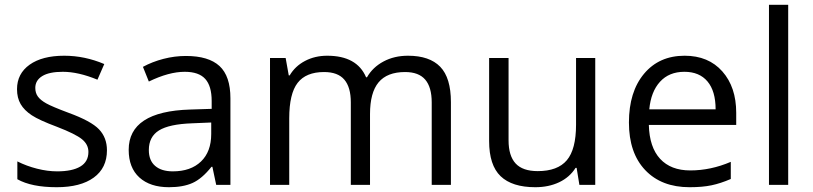

<svg xmlns="http://www.w3.org/2000/svg" viewBox="-20 -780 3431 810"><path d="M431.2 -146Q431.2 -71.3 375.5 -30.8Q319.8 9.8 219.2 9.8Q112.8 9.8 53.2 -23.9V-99.1Q91.8 -79.6 136 -68.4Q180.2 -57.1 221.2 -57.1Q284.7 -57.1 318.8 -77.4Q353 -97.7 353 -139.2Q353 -170.4 325.9 -192.6Q298.8 -214.8 220.2 -245.1Q145.5 -272.9 114 -293.7Q82.5 -314.5 67.1 -340.8Q51.8 -367.2 51.8 -403.8Q51.8 -469.2 105 -507.1Q158.2 -544.9 251 -544.9Q337.4 -544.9 419.9 -509.8L391.1 -443.8Q310.5 -477.1 245.1 -477.1Q187.5 -477.1 158.2 -459Q128.9 -440.9 128.9 -409.2Q128.9 -387.7 139.9 -372.6Q150.9 -357.4 175.3 -343.8Q199.7 -330.1 269 -304.2Q364.3 -269.5 397.7 -234.4Q431.2 -199.2 431.2 -146Z M892.1 0 876 -76.2H872.1Q832 -25.9 792.2 -8.1Q752.4 9.8 692.9 9.8Q613.3 9.8 568.1 -31.2Q522.9 -72.3 522.9 -147.9Q522.9 -310.1 782.2 -317.9L873 -320.8V-354Q873 -417 845.9 -447Q818.8 -477.1 759.3 -477.1Q692.4 -477.1 607.9 -436L583 -498Q622.6 -519.5 669.7 -531.7Q716.8 -543.9 764.2 -543.9Q859.9 -543.9 906 -501.5Q952.1 -459 952.1 -365.2V0ZM709 -57.1Q784.7 -57.1 827.9 -98.6Q871.1 -140.1 871.1 -214.8V-263.2L790 -259.8Q693.4 -256.3 650.6 -229.7Q607.9 -203.1 607.9 -147Q607.9 -103 634.5 -80.1Q661.1 -57.1 709 -57.1Z M1801.3 0V-348.1Q1801.3 -412.1 1773.9 -444.1Q1746.6 -476.1 1689 -476.1Q1613.3 -476.1 1577.1 -432.6Q1541 -389.2 1541 -298.8V0H1460V-348.1Q1460 -412.1 1432.6 -444.1Q1405.3 -476.1 1347.2 -476.1Q1271 -476.1 1235.6 -430.4Q1200.2 -384.8 1200.2 -280.8V0H1119.1V-535.2H1185.1L1198.2 -461.9H1202.1Q1225.1 -501 1266.8 -522.9Q1308.6 -544.9 1360.4 -544.9Q1485.8 -544.9 1524.4 -454.1H1528.3Q1552.2 -496.1 1597.7 -520.5Q1643.1 -544.9 1701.2 -544.9Q1792 -544.9 1837.2 -498.3Q1882.3 -451.7 1882.3 -349.1V0Z M2125.5 -535.2V-188Q2125.5 -122.6 2155.3 -90.3Q2185.1 -58.1 2248.5 -58.1Q2332.5 -58.1 2371.3 -104Q2410.2 -149.9 2410.2 -253.9V-535.2H2491.2V0H2424.3L2412.6 -71.8H2408.2Q2383.3 -32.2 2339.1 -11.2Q2294.9 9.8 2238.3 9.8Q2140.6 9.8 2092 -36.6Q2043.5 -83 2043.5 -185.1V-535.2Z M2889.2 9.8Q2770.5 9.8 2701.9 -62.5Q2633.3 -134.8 2633.3 -263.2Q2633.3 -392.6 2697 -468.8Q2760.7 -544.9 2868.2 -544.9Q2968.8 -544.9 3027.3 -478.8Q3085.9 -412.6 3085.9 -304.2V-252.9H2717.3Q2719.7 -158.7 2764.9 -109.9Q2810.1 -61 2892.1 -61Q2978.5 -61 3063 -97.2V-24.9Q3020 -6.3 2981.7 1.7Q2943.4 9.8 2889.2 9.8ZM2867.2 -477.1Q2802.7 -477.1 2764.4 -435.1Q2726.1 -393.1 2719.2 -318.8H2999Q2999 -395.5 2964.8 -436.3Q2930.7 -477.1 2867.2 -477.1Z M3305.2 0H3224.1V-759.8H3305.2Z"/></svg>

Font: f02132580
Style: Regular
Weight: 400
Foundry: Ascender Corporation
Version: Version 1.10